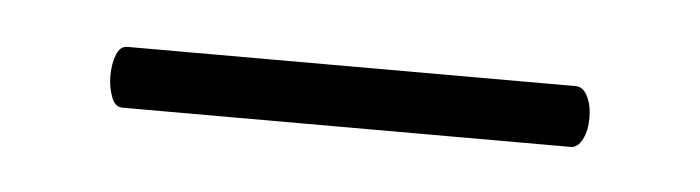

<svg xmlns="http://www.w3.org/2000/svg" viewBox="-22 -548 390 107"><g transform="rotate(5 172.5 -494.0)"><path d="M39 -494Q39 -501 41 -506Q43 -511 47 -511H298Q302 -511 304.5 -506Q307 -501 307 -494Q307 -487 304.5 -482Q302 -477 298 -477H47Q43 -477 41 -482.5Q39 -488 39 -494Z"/></g></svg>

Font: Cormorant Garamond SemiBold
Style: Regular
Weight: 600
Designer: Christian Thalmann (Catharsis Fonts)
Foundry: Catharsis Fonts
Version: Version 4.000